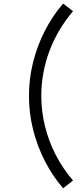

<svg xmlns="http://www.w3.org/2000/svg" viewBox="-20 -859 466 1059"><path d="M328.3 179.3Q269.8 112.2 227.2 28.7Q184.5 -54.8 161.9 -146.6Q139.3 -238.3 140 -330Q139.3 -421.7 161.9 -513.4Q184.5 -605.2 227.2 -688.7Q269.8 -772.2 328.3 -839.3L382.7 -797.3Q296 -694.5 252 -575.8Q208 -457 207.7 -330Q207.8 -246.7 227.6 -164.8Q247.3 -83 286.5 -6.4Q325.7 70.2 382.7 136.7Z"/></svg>

Font: Hauora
Style: Regular
Weight: 400
Designer: Wayne Shih
Foundry: WCYS
Version: Version 1.001